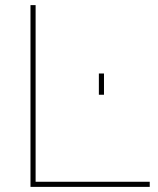

<svg xmlns="http://www.w3.org/2000/svg" viewBox="-20 -730 619 750"><path d="M99.1 0V-710H119.1V-20H564.9V0ZM366.2 -359.9V-442.9H386.2V-359.9Z"/></svg>

Font: Rawline Thin
Style: Regular
Weight: 250
Designer: Matt McInerney, Pablo Impallari, Rodrigo Fuenzalida
Foundry: Matt McInerney, Pablo Impallari, Rodrigo Fuenzalida
Version: Version 4.020;PS 004.020;hotconv 1.0.88;makeotf.lib2.5.64775